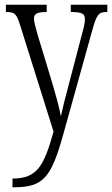

<svg xmlns="http://www.w3.org/2000/svg" viewBox="-20 -556 475 814"><path d="M33 201V238H38C164 238 197 198 249 11L371 -427C390 -496 399 -505 432 -505H435V-536H280V-505H290C330 -504 340 -496 340 -475C340 -458 335 -437 328 -413L273 -203C258 -147 246 -100 238 -63C232 -98 216 -156 194 -229L140 -407C131 -439 124 -463 124 -477C124 -495 134 -505 175 -505H178V-536H5V-505H7C44 -505 50 -497 66 -447L207 2C167 143 141 201 33 201Z"/></svg>

Font: Noto Serif Lao ExtraCondensed Light
Style: Regular
Weight: 300
Width: 2
Designer: Monotype Design Team
Foundry: Monotype Imaging Inc.
Version: Version 2.003